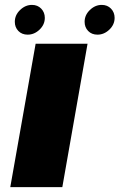

<svg xmlns="http://www.w3.org/2000/svg" viewBox="-20 -764 488 784"><path d="M22 0 125.5 -585.5H337.5L234.5 0ZM93 -622.5Q69.5 -622.5 55 -637.5Q40.5 -652.5 40.5 -675Q40.5 -702.5 62 -723.2Q83.5 -744 110.5 -744Q133.5 -744 148.2 -728.8Q163 -713.5 163 -691Q163 -663.5 141.5 -643Q120 -622.5 93 -622.5ZM378 -622.5Q354.5 -622.5 340 -637.5Q325.5 -652.5 325.5 -675Q325.5 -702.5 347 -723.2Q368.5 -744 395.5 -744Q418.5 -744 433.2 -728.8Q448 -713.5 448 -691Q448 -663.5 426.5 -643Q405 -622.5 378 -622.5Z"/></svg>

Font: Anybody UltraExpanded Regular
Style: Bold Italic
Weight: 700
Width: 9
Italic angle: -10°
Designer: Tyler Finck
Foundry: Etcetera Type Company
Version: Version 1.010; ttfautohint (v1.8.3) -l 8 -r 50 -G 200 -x 14 